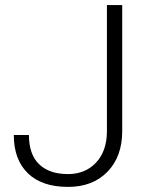

<svg xmlns="http://www.w3.org/2000/svg" viewBox="-20 -731 590 761"><path d="M403.8 -710.9H464.4V-211.4Q464.4 -110.4 406 -50.3Q347.7 9.8 249.5 9.8Q146 9.8 90.3 -44.4Q34.7 -98.6 34.7 -195.8H94.7Q94.7 -118.7 135.3 -79.8Q175.8 -41 249.5 -41Q317.4 -41 360.1 -85.9Q402.8 -130.9 403.8 -208Z"/></svg>

Font: Vazir Thin FD-UI
Style: Thin-FD-UI
Weight: 100
Designer: Saber Rastikerdar
Foundry: Saber Rastikerdar
Version: Version 30.1.0